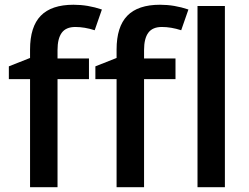

<svg xmlns="http://www.w3.org/2000/svg" viewBox="-20 -785 1045 805"><path d="M353 -453.1H221.2V0H106V-453.1H17.1V-506.8L106 -542V-577.1Q106 -672.9 150.9 -719Q195.8 -765.1 288.1 -765.1Q348.6 -765.1 407.2 -745.1L377 -658.2Q334.5 -671.9 295.9 -671.9Q256.8 -671.9 239 -647.7Q221.2 -623.5 221.2 -575.2V-540H353ZM715.8 -453.1H584V0H468.8V-453.1H379.9V-506.8L468.8 -542V-577.1Q468.8 -672.9 513.7 -719Q558.6 -765.1 650.9 -765.1Q711.4 -765.1 770 -745.1L739.7 -658.2Q697.3 -671.9 658.7 -671.9Q619.6 -671.9 601.8 -647.7Q584 -623.5 584 -575.2V-540H715.8ZM922.9 0H808.1V-759.8H922.9Z"/></svg>

Font: f0_51262          
Style: Regular
Weight: 600
Foundry: Ascender Corporation
Version: Version 1.10